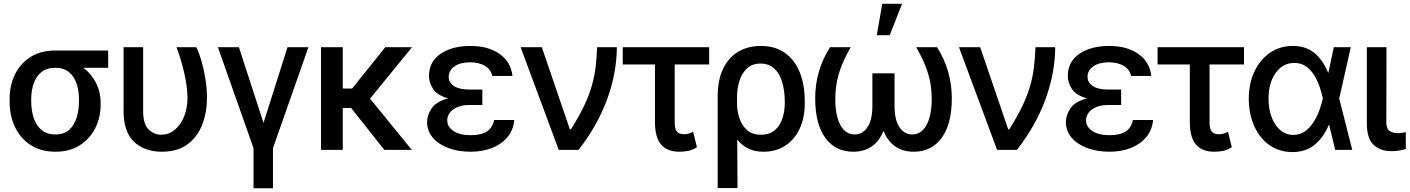

<svg xmlns="http://www.w3.org/2000/svg" viewBox="-20 -797 7496 1021"><path d="M31.2 -258.8V-269.5Q30.8 -342.8 59.6 -401.4Q88.4 -460 142.6 -494.1Q196.8 -528.3 273.4 -528.3H555.2V-436.5H423.3Q464.8 -405.8 490 -357.2Q515.1 -308.6 515.1 -249V-238.3Q515.1 -172.4 486.8 -116Q458.5 -59.6 405 -24.9Q351.6 9.8 275.4 9.8Q197.8 9.8 143.1 -25.6Q88.4 -61 59.6 -121.8Q30.8 -182.6 31.2 -258.8ZM146 -269.5V-258.8Q146 -210.9 158.9 -170.7Q171.9 -130.4 200.4 -106.2Q229 -82 275.4 -82Q319.8 -82 347.2 -106.2Q374.5 -130.4 387.2 -170.7Q399.9 -210.9 399.9 -258.8V-269.5Q399.9 -314.5 387.2 -352.5Q374.5 -390.6 346.7 -413.6Q318.8 -436.5 273.4 -436.5Q228.5 -436.5 200.2 -413.6Q171.9 -390.6 158.9 -352.5Q146 -314.5 146 -269.5Z M637.2 -545.9H741.2V-207Q741.2 -136.2 770.5 -108.4Q799.8 -80.6 836.9 -80.6Q878.4 -80.6 910.2 -107.4Q941.9 -134.3 959.5 -179Q977.1 -223.6 977.1 -277.3Q976.1 -339.4 959 -412.1Q941.9 -484.9 918.5 -545.9H1023.9Q1038.6 -516.1 1051.5 -471.7Q1064.5 -427.2 1072.5 -376.7Q1080.6 -326.2 1080.6 -277.3Q1080.6 -200.7 1055.7 -135.3Q1030.8 -69.8 977.8 -30Q924.8 9.8 840.3 9.8Q749.5 9.8 693.1 -42.7Q636.7 -95.2 637.2 -209Z M1138.7 -545.9H1250.5L1381.3 -143.6L1508.8 -545.9H1620.1L1431.6 -9.3V204.1H1328.1V-9.3Z M2023.9 0 1847.2 -222.7H1802.7V0H1687V-545.9H1802.7V-326.2H1852.5L2028.8 -545.9H2170.9L1947.8 -272.5L2169.9 0Z M2476.1 -320.8H2544.9V-238.8H2476.1Q2424.3 -238.8 2391.4 -215.8Q2358.4 -192.9 2358.4 -156.2Q2358.4 -122.1 2392.1 -100.1Q2425.8 -78.1 2482.9 -78.1Q2539.6 -78.1 2569.6 -98.1Q2599.6 -118.2 2607.4 -158.7H2714.8Q2710 -106 2679 -68.4Q2647.9 -30.8 2597.4 -10.5Q2546.9 9.8 2482.9 9.8Q2417 9.8 2364.5 -9.8Q2312 -29.3 2281.7 -64.7Q2251.5 -100.1 2251 -147.9Q2251.5 -185.1 2275.4 -220.9Q2299.3 -256.8 2363.3 -273.9Q2304.2 -290.5 2282.7 -324.5Q2261.2 -358.4 2261.2 -392.6Q2261.2 -468.8 2322.5 -510.7Q2383.8 -552.7 2481.4 -552.7Q2575.7 -552.7 2636.2 -510.5Q2696.8 -468.3 2705.1 -393.1H2597.7Q2590.8 -426.8 2560.1 -446Q2529.3 -465.3 2479 -465.8Q2426.8 -465.3 2396.5 -443.8Q2366.2 -422.4 2366.2 -388.7Q2366.2 -358.4 2394 -339.6Q2421.9 -320.8 2476.1 -320.8Z M2951.2 0 2748.5 -545.9H2861.3L3010.3 -109.4H3016.1Q3057.6 -175.3 3084.2 -230.5Q3110.8 -285.6 3125.7 -336.2Q3140.6 -386.7 3147 -437.7Q3153.3 -488.8 3155.3 -545.9H3260.3Q3259.3 -406.7 3207.8 -267.1Q3156.2 -127.4 3056.6 0Z M3751 -545.9V-454.1H3567.9V-143.1Q3568.4 -115.2 3576.2 -102.5Q3584 -89.8 3595.9 -86.4Q3607.9 -83 3620.1 -83Q3633.8 -83.5 3645.3 -87.4Q3656.7 -91.3 3666 -95.7L3686 -14.2Q3662.1 1 3640.1 5.4Q3618.2 9.8 3592.3 9.8Q3529.8 9.8 3496.6 -27.1Q3463.4 -64 3462.9 -146.5V-454.1H3291.5V-545.9Z M3796.4 203.1V-283.2Q3796.4 -372.6 3825.7 -432.4Q3855 -492.2 3906.7 -522.5Q3958.5 -552.7 4025.4 -552.7Q4103 -552.7 4155.3 -514.9Q4207.5 -477.1 4233.6 -410.6Q4259.8 -344.2 4259.3 -258.3V-248.5Q4259.8 -172.4 4233.2 -114.3Q4206.5 -56.2 4157.2 -23.2Q4107.9 9.8 4039.6 9.8Q3992.2 9.8 3958.3 -7.3Q3924.3 -24.4 3900.4 -55.2L3901.9 203.1ZM3899.4 -278.8V-234.4Q3900.9 -201.2 3913.1 -165.5Q3925.3 -129.9 3952.6 -105.2Q3980 -80.6 4026.9 -80.6Q4071.8 -80.6 4099.6 -104.2Q4127.4 -127.9 4140.4 -166.3Q4153.3 -204.6 4153.3 -248.5V-258.3Q4152.8 -314.5 4139.6 -359.9Q4126.5 -405.3 4097.9 -432.1Q4069.3 -459 4023.9 -459Q3979.5 -459 3951.7 -432.6Q3923.8 -406.2 3911.4 -365Q3898.9 -323.7 3899.4 -278.8Z M4394 -545.9H4503.9Q4471.2 -488.8 4453.6 -442.4Q4436 -396 4429 -354.5Q4421.9 -313 4421.9 -270Q4421.9 -181.2 4449.2 -131.6Q4476.6 -82 4524.9 -82Q4567.4 -82 4593.3 -121.1Q4619.1 -160.2 4619.1 -234.4V-407.2H4736.8V-234.4Q4736.8 -160.2 4762.7 -121.1Q4788.6 -82 4830.6 -82Q4879.4 -82 4906.7 -131.6Q4934.1 -181.2 4934.6 -270Q4934.6 -313 4927.5 -354.5Q4920.4 -396 4902.6 -442.4Q4884.8 -488.8 4852.1 -545.9H4962.9Q5040.5 -424.3 5041.5 -275.4Q5041.5 -137.7 4987.8 -64Q4934.1 9.8 4838.9 9.8Q4780.3 9.8 4739.7 -19Q4699.2 -47.9 4678.2 -101.6Q4657.2 -47.9 4616.5 -19Q4575.7 9.8 4517.1 9.8Q4422.4 9.8 4368.7 -64Q4314.9 -137.7 4314.9 -275.4Q4315.4 -422.9 4394 -545.9ZM4642.6 -609.9 4671.4 -776.9H4776.9L4711.4 -609.9Z M5282.2 0 5079.6 -545.9H5192.4L5341.3 -109.4H5347.2Q5388.7 -175.3 5415.3 -230.5Q5441.9 -285.6 5456.8 -336.2Q5471.7 -386.7 5478 -437.7Q5484.4 -488.8 5486.3 -545.9H5591.3Q5590.3 -406.7 5538.8 -267.1Q5487.3 -127.4 5387.7 0Z M5873 -320.8H5941.9V-238.8H5873Q5821.3 -238.8 5788.3 -215.8Q5755.4 -192.9 5755.4 -156.2Q5755.4 -122.1 5789.1 -100.1Q5822.8 -78.1 5879.9 -78.1Q5936.5 -78.1 5966.6 -98.1Q5996.6 -118.2 6004.4 -158.7H6111.8Q6106.9 -106 6075.9 -68.4Q6044.9 -30.8 5994.4 -10.5Q5943.8 9.8 5879.9 9.8Q5814 9.8 5761.5 -9.8Q5709 -29.3 5678.7 -64.7Q5648.4 -100.1 5647.9 -147.9Q5648.4 -185.1 5672.4 -220.9Q5696.3 -256.8 5760.3 -273.9Q5701.2 -290.5 5679.7 -324.5Q5658.2 -358.4 5658.2 -392.6Q5658.2 -468.8 5719.5 -510.7Q5780.8 -552.7 5878.4 -552.7Q5972.7 -552.7 6033.2 -510.5Q6093.8 -468.3 6102.1 -393.1H5994.6Q5987.8 -426.8 5957 -446Q5926.3 -465.3 5876 -465.8Q5823.7 -465.3 5793.5 -443.8Q5763.2 -422.4 5763.2 -388.7Q5763.2 -358.4 5791 -339.6Q5818.8 -320.8 5873 -320.8Z M6595.2 -545.9V-454.1H6412.1V-143.1Q6412.6 -115.2 6420.4 -102.5Q6428.2 -89.8 6440.2 -86.4Q6452.1 -83 6464.4 -83Q6478 -83.5 6489.5 -87.4Q6501 -91.3 6510.3 -95.7L6530.3 -14.2Q6506.3 1 6484.4 5.4Q6462.4 9.8 6436.5 9.8Q6374 9.8 6340.8 -27.1Q6307.6 -64 6307.1 -146.5V-454.1H6135.7V-545.9Z M6850.6 11.7Q6781.7 10.7 6730.2 -25.6Q6678.7 -62 6649.9 -126Q6621.1 -189.9 6620.6 -272.5Q6621.1 -355 6651.4 -418.2Q6681.6 -481.4 6734.4 -517.1Q6787.1 -552.7 6854.5 -552.7Q6926.3 -552.7 6971.9 -513.2Q7017.6 -473.6 7042.5 -410.2H7043.9L7072.8 -545.9H7163.1L7101.6 -272.9L7170.9 0H7080.1L7047.9 -133.3H7046.4Q7020.5 -69.8 6972.7 -28.8Q6924.8 12.2 6850.6 11.7ZM6725.6 -272.5Q6725.6 -217.3 6742.2 -173.6Q6758.8 -129.9 6788.6 -104.7Q6818.4 -79.6 6857.9 -79.6Q6893.6 -79.6 6920.4 -99.4Q6947.3 -119.1 6966.1 -149.2Q6984.9 -179.2 6996.6 -212.2Q7008.3 -245.1 7014.2 -271.5V-272.9V-274.4Q7008.8 -300.8 6998.3 -332.8Q6987.8 -364.7 6970.2 -394.3Q6952.6 -423.8 6926.3 -443.1Q6899.9 -462.4 6862.3 -462.4Q6801.3 -461.9 6763.4 -408.7Q6725.6 -355.5 6725.6 -272.5Z M7248.5 -545.9H7353L7352.1 -146.5Q7352.5 -110.4 7370.8 -99.6Q7389.2 -88.9 7413.1 -88.9Q7425.3 -88.9 7437.3 -90.8Q7449.2 -92.8 7455.6 -94.2V-4.9Q7441.9 -0.5 7422.6 3.2Q7403.3 6.8 7377.9 6.8Q7320.8 6.8 7284.7 -26.6Q7248.5 -60.1 7248.5 -140.6Z"/></svg>

Font: Inter Tight Medium
Style: Regular
Weight: 500
Designer: Rasmus Andersson
Foundry: rsms
Version: Version 3.004; ttfautohint (v1.8.4.7-5d5b)